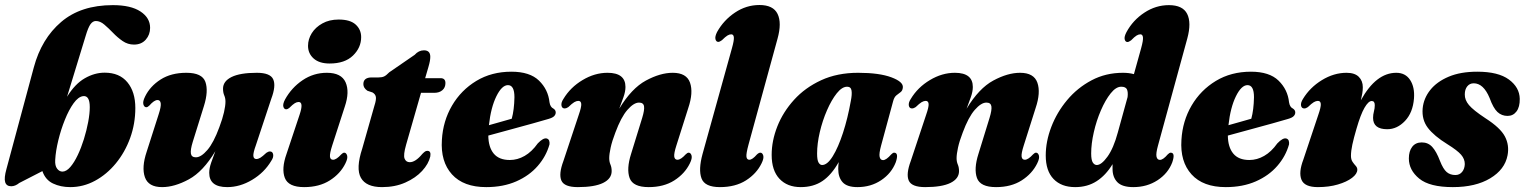

<svg xmlns="http://www.w3.org/2000/svg" viewBox="-20 -756 6242 786"><path d="M330.5 -608.5 254.5 -360Q287 -412.5 327 -435.5Q367 -458.5 408.5 -458.5Q469 -458.5 501.5 -419.2Q534 -380 534 -314Q534 -249.5 512.8 -191Q491.5 -132.5 454.2 -87.2Q417 -42 369 -16Q321 10 267.5 10Q228 10 197 -4.8Q166 -19.5 153.5 -55.5L59 -7Q42.5 6.5 26 6.5Q6.5 6.5 1.2 -10.2Q-4 -27 6.5 -64.5L118.5 -480.5Q150 -597.5 230.5 -666.2Q311 -735 442 -735Q515.5 -735 555 -709Q594.5 -683 594.5 -642Q594.5 -614 576.8 -593.8Q559 -573.5 528.5 -573.5Q503 -573.5 482 -588Q461 -602.5 442.8 -621.5Q424.5 -640.5 407.2 -655.2Q390 -670 372.5 -670Q360 -670 350.5 -657Q341 -644 330.5 -608.5ZM320.5 -362.5Q300.5 -360 281.2 -333.2Q262 -306.5 245.8 -266.2Q229.5 -226 218.8 -182Q208 -138 206 -101.5Q204.5 -77.5 213.8 -65.5Q223 -53.5 235.5 -53.5Q251.5 -53.5 267.8 -72.2Q284 -91 298.2 -121Q312.5 -151 323.5 -186.5Q334.5 -222 341 -256.5Q347.5 -291 347.5 -317.5Q347.5 -365.5 320.5 -362.5Z M1085 -136Q1096 -136 1098.2 -124Q1100.5 -112 1090.5 -97.5Q1062 -49.5 1012.2 -19.8Q962.5 10 910 10Q836.5 10 836.5 -48.5Q836.5 -67 844.5 -90.2Q852.5 -113.5 861.5 -137Q811.5 -53.5 753 -21.8Q694.5 10 643.5 10Q587.5 10 573.2 -30.5Q559 -71 580.5 -135L629.5 -288Q640 -320 638 -333.2Q636 -346.5 625 -346.5Q611 -346.5 591.5 -324Q584.5 -317 579 -317Q570.5 -317 567 -328.5Q563.5 -340 574 -361Q594.5 -403 637.5 -430.5Q680.5 -458 743 -458Q807.5 -458 820.8 -420.8Q834 -383.5 815 -322.5L769 -175Q759 -142.5 761.5 -127.2Q764 -112 782 -112Q803 -112 828.8 -141.8Q854.5 -171.5 878 -235.5Q891 -270 897 -296.5Q903 -323 903 -340Q903 -354 898 -365.5Q893 -377 893 -393Q893 -423.5 928 -440.8Q963 -458 1031.5 -458Q1086.5 -458 1098.5 -431.2Q1110.5 -404.5 1090.5 -351.5L1027.5 -161.5Q1016 -130 1017.2 -117.5Q1018.5 -105 1029.5 -105Q1037 -105 1045.8 -110.2Q1054.5 -115.5 1070.5 -130.5Q1078.5 -136 1085 -136Z M1329.5 -496Q1287 -496 1264 -516.5Q1241 -537 1241 -568.5Q1241 -595.5 1256.2 -620Q1271.5 -644.5 1299.8 -660.2Q1328 -676 1366.5 -676Q1413.5 -676 1436 -655.5Q1458.5 -635 1458.5 -604Q1458.5 -561 1425 -528.5Q1391.5 -496 1329.5 -496ZM1340 -160.5Q1329.5 -128 1330.8 -115Q1332 -102 1343.5 -102Q1357 -102 1377 -124Q1384 -131 1389 -131Q1397.5 -131 1401 -119.5Q1404.5 -108 1394 -87Q1373.5 -45 1330.2 -17.5Q1287 10 1225 10Q1160.5 10 1146 -27.8Q1131.5 -65.5 1153 -126L1206.5 -286.5Q1224 -338.5 1202.5 -338.5Q1195 -338.5 1186.8 -333.5Q1178.5 -328.5 1164 -314Q1157 -308.5 1152 -308.5Q1143 -308.5 1140 -319.2Q1137 -330 1147 -349Q1173.5 -397 1218.5 -427.5Q1263.5 -458 1318 -458Q1377.5 -458 1394.8 -419Q1412 -380 1391.5 -319.5Z M1505 -377.5 1484 -384.5Q1467.5 -396 1467.5 -411.5Q1467.5 -439 1502 -439H1530Q1543.5 -439 1552.2 -443Q1561 -447 1573.5 -460L1677.5 -531.5Q1694 -550 1715.5 -550Q1741.5 -550 1741.5 -523.5Q1741.5 -516 1739.8 -506Q1738 -496 1733.5 -480.5L1720.5 -436H1783.5Q1803.5 -436 1803.5 -416Q1803.5 -397.5 1791 -386.8Q1778.5 -376 1758 -376H1703.5L1642.5 -163.5Q1630.5 -121.5 1636.2 -106.8Q1642 -92 1657.5 -92Q1681 -92 1709 -126Q1716.5 -133.5 1720.5 -136Q1724.5 -138.5 1729.5 -138.5Q1745.5 -138.5 1741.5 -115.5Q1734.5 -85 1708 -56.2Q1681.5 -27.5 1639.5 -8.8Q1597.5 10 1544 10Q1479 10 1457.5 -28Q1436 -66 1463 -148L1513 -324Q1520.5 -347 1518.8 -358.8Q1517 -370.5 1505 -377.5Z M2229.5 -165Q2216 -116.5 2181.5 -76.8Q2147 -37 2093.5 -13.5Q2040 10 1970.5 10Q1877.5 10 1830.2 -42.2Q1783 -94.5 1789 -183.5Q1793.5 -260.5 1830.5 -323.8Q1867.5 -387 1930 -424.8Q1992.5 -462.5 2073.5 -462.5Q2149 -462.5 2186.5 -426Q2224 -389.5 2229.5 -337.5Q2232.5 -317.5 2245.5 -311.5Q2255 -305.5 2255 -295.5Q2255 -287.5 2248.8 -280.8Q2242.5 -274 2225 -269Q2204 -262.5 2162 -251Q2120 -239.5 2070.8 -226Q2021.5 -212.5 1979 -201Q1979.5 -153.5 2001.2 -127.2Q2023 -101 2067 -101Q2098.5 -101 2127.8 -117.8Q2157 -134.5 2181.5 -169Q2204.5 -193 2218.5 -189Q2226 -186.5 2228.2 -179.8Q2230.5 -173 2229.5 -165ZM2059.5 -407.5Q2034.5 -407.5 2012 -361.8Q1989.5 -316 1981.5 -243.5Q2006.5 -250.5 2031.2 -257.5Q2056 -264.5 2075 -270Q2085 -306 2086 -358Q2086 -407.5 2059.5 -407.5Z M2292 -312Q2280.5 -312 2278.5 -324Q2276.5 -336 2286.5 -351Q2315 -398.5 2364.8 -428.2Q2414.5 -458 2467 -458Q2540.5 -458 2540.5 -400Q2540.5 -381 2532.2 -357.8Q2524 -334.5 2515 -311Q2565.5 -394.5 2624.2 -426.2Q2683 -458 2734 -458Q2790.5 -458 2804.8 -417.5Q2819 -377 2797.5 -313.5L2749 -160.5Q2738.5 -128 2740.2 -115Q2742 -102 2753.5 -102Q2767 -102 2787 -124Q2794 -131 2799 -131Q2807.5 -131 2811 -119.5Q2814.5 -108 2804 -87Q2783.5 -45 2740.5 -17.5Q2697.5 10 2635.5 10Q2571 10 2557.5 -27.2Q2544 -64.5 2563.5 -126L2609 -273.5Q2619 -306 2616.5 -321Q2614 -336 2596 -336Q2574.5 -336 2548.5 -306.2Q2522.5 -276.5 2499 -213Q2485.5 -178 2479.8 -151.5Q2474 -125 2474 -108.5Q2474 -94 2479 -82.5Q2484 -71 2484 -55.5Q2484 -24.5 2449 -7.2Q2414 10 2345.5 10Q2290 10 2278.2 -16.8Q2266.5 -43.5 2286.5 -97L2349.5 -286.5Q2360.5 -318 2359.5 -330.5Q2358.5 -343 2347.5 -343Q2340 -343 2331 -337.8Q2322 -332.5 2306.5 -317.5Q2298 -312 2292 -312Z M3163 -597.5 3044.5 -165Q3034 -126.5 3035.8 -114.2Q3037.5 -102 3047.5 -102Q3060 -102 3078.5 -123.5Q3086.5 -131 3092.5 -131Q3101 -131 3104.5 -119.5Q3108 -108 3097.5 -87Q3077 -45 3033.8 -17.5Q2990.5 10 2927 10Q2865 10 2851.8 -25.8Q2838.5 -61.5 2856 -125.5L2976.5 -559Q2985.5 -591 2984.2 -603.2Q2983 -615.5 2973.5 -615.5Q2966 -615.5 2957.8 -610.5Q2949.5 -605.5 2935.5 -591.5Q2926 -584.5 2920.5 -584.5Q2912 -584.5 2909 -595.2Q2906 -606 2915.5 -625Q2942.5 -673.5 2988.8 -704.5Q3035 -735.5 3089 -735.5Q3145.5 -735.5 3163.2 -699Q3181 -662.5 3163 -597.5Z M3587 -160Q3578 -127 3581 -113.8Q3584 -100.5 3595 -100.5Q3608 -100.5 3628.5 -124Q3635.5 -131 3640 -131Q3660.5 -131 3647 -91.5Q3629.5 -46.5 3587.2 -18.2Q3545 10 3490 10Q3447.5 10 3429.5 -10Q3411.5 -30 3411.5 -64.5Q3411.5 -76.5 3413.5 -92.5Q3384 -40 3347 -15Q3310 10 3258 10Q3203 10 3171 -24Q3139 -58 3139 -122Q3139 -179.5 3162.2 -238.5Q3185.5 -297.5 3230.5 -347.2Q3275.5 -397 3341.5 -427.5Q3407.5 -458 3493 -458Q3579.5 -458 3629 -439.5Q3678.5 -421 3676 -398Q3675 -385 3667 -379Q3659 -373 3650 -366Q3641 -359 3636.5 -342.5ZM3325 -127.5Q3325 -100.5 3331 -90.5Q3337 -80.5 3345.5 -80.5Q3367 -80.5 3389.2 -116.5Q3411.5 -152.5 3431 -212.2Q3450.5 -272 3463 -342.5Q3468.5 -369.5 3466 -385.2Q3463.5 -401 3448 -401Q3427 -401 3405.5 -374Q3384 -347 3365.5 -304.5Q3347 -262 3336 -215Q3325 -168 3325 -127.5Z M3714 -312Q3702.5 -312 3700.5 -324Q3698.5 -336 3708.5 -351Q3737 -398.5 3786.8 -428.2Q3836.5 -458 3889 -458Q3962.5 -458 3962.5 -400Q3962.5 -381 3954.2 -357.8Q3946 -334.5 3937 -311Q3987.5 -394.5 4046.2 -426.2Q4105 -458 4156 -458Q4212.5 -458 4226.8 -417.5Q4241 -377 4219.5 -313.5L4171 -160.5Q4160.5 -128 4162.2 -115Q4164 -102 4175.5 -102Q4189 -102 4209 -124Q4216 -131 4221 -131Q4229.5 -131 4233 -119.5Q4236.5 -108 4226 -87Q4205.5 -45 4162.5 -17.5Q4119.5 10 4057.5 10Q3993 10 3979.5 -27.2Q3966 -64.5 3985.5 -126L4031 -273.5Q4041 -306 4038.5 -321Q4036 -336 4018 -336Q3996.5 -336 3970.5 -306.2Q3944.5 -276.5 3921 -213Q3907.5 -178 3901.8 -151.5Q3896 -125 3896 -108.5Q3896 -94 3901 -82.5Q3906 -71 3906 -55.5Q3906 -24.5 3871 -7.2Q3836 10 3767.5 10Q3712 10 3700.2 -16.8Q3688.5 -43.5 3708.5 -97L3771.5 -286.5Q3782.5 -318 3781.5 -330.5Q3780.5 -343 3769.5 -343Q3762 -343 3753 -337.8Q3744 -332.5 3728.5 -317.5Q3720 -312 3714 -312Z M4840.5 -598.5 4720.5 -160Q4711.5 -127.5 4714.5 -114.5Q4717.5 -101.5 4728.5 -101.5Q4741.5 -101.5 4760.5 -124Q4767.5 -131 4772.5 -131Q4792.5 -131 4779 -91.5Q4762 -46.5 4718.8 -18.2Q4675.5 10 4619.5 10Q4574 10 4554.2 -10.2Q4534.5 -30.5 4534.5 -64.5Q4534.5 -74.5 4534.5 -84Q4507 -38.5 4469.2 -14.2Q4431.5 10 4381.5 10Q4325 10 4293 -23.2Q4261 -56.5 4261 -119.5Q4261 -177 4283.8 -236.5Q4306.5 -296 4348.5 -346.2Q4390.5 -396.5 4448.5 -427.2Q4506.5 -458 4577 -458Q4602 -458 4622 -452.5L4651.5 -558.5Q4660.5 -591 4659 -603.2Q4657.5 -615.5 4648.5 -615.5Q4641 -615.5 4632.8 -610.5Q4624.5 -605.5 4610.5 -591Q4601 -584 4595.5 -584Q4587 -584 4584.2 -594.8Q4581.5 -605.5 4591.5 -624.5Q4618 -673.5 4664.8 -704.2Q4711.5 -735 4765 -735Q4822 -735 4840 -699Q4858 -663 4840.5 -598.5ZM4447 -128Q4447 -100.5 4453.8 -90.5Q4460.5 -80.5 4470 -80.5Q4489 -80.5 4513.8 -114.8Q4538.5 -149 4556 -213.5L4596 -358.5Q4598.5 -379 4593.5 -390Q4588.5 -401 4570 -401Q4548.5 -401 4526.8 -373.8Q4505 -346.5 4486.8 -304.2Q4468.5 -262 4457.8 -214.8Q4447 -167.5 4447 -128Z M5257 -165Q5243.5 -116.5 5209 -76.8Q5174.5 -37 5121 -13.5Q5067.5 10 4998 10Q4905 10 4857.8 -42.2Q4810.5 -94.5 4816.5 -183.5Q4821 -260.5 4858 -323.8Q4895 -387 4957.5 -424.8Q5020 -462.5 5101 -462.5Q5176.5 -462.5 5214 -426Q5251.5 -389.5 5257 -337.5Q5260 -317.5 5273 -311.5Q5282.5 -305.5 5282.5 -295.5Q5282.5 -287.5 5276.2 -280.8Q5270 -274 5252.5 -269Q5231.5 -262.5 5189.5 -251Q5147.5 -239.5 5098.2 -226Q5049 -212.5 5006.5 -201Q5007 -153.5 5028.8 -127.2Q5050.5 -101 5094.5 -101Q5126 -101 5155.2 -117.8Q5184.5 -134.5 5209 -169Q5232 -193 5246 -189Q5253.5 -186.5 5255.8 -179.8Q5258 -173 5257 -165ZM5087 -407.5Q5062 -407.5 5039.5 -361.8Q5017 -316 5009 -243.5Q5034 -250.5 5058.8 -257.5Q5083.5 -264.5 5102.5 -270Q5112.5 -306 5113.5 -358Q5113.5 -407.5 5087 -407.5Z M5319.5 -312Q5308.5 -312 5306.2 -323.5Q5304 -335 5314 -351Q5342.5 -398 5391.5 -428Q5440.5 -458 5492.5 -458Q5526 -458 5542.5 -441.5Q5559 -425 5559 -399Q5559 -386.5 5556.8 -373Q5554.5 -359.5 5551 -345.5Q5613 -458 5696 -458Q5733.5 -458 5752.8 -428.5Q5772 -399 5768.5 -353Q5764 -295 5731.8 -261Q5699.5 -227 5659 -227Q5601 -227 5601 -273.5Q5601 -287 5604.5 -299.8Q5608 -312.5 5608 -325.5Q5608 -342.5 5595.5 -342.5Q5582 -342.5 5566 -315Q5550 -287.5 5533 -228.5Q5522 -191 5516.2 -164.2Q5510.5 -137.5 5510.5 -118Q5510.5 -103 5517 -93.5Q5523.5 -84 5530 -77Q5536.5 -70 5536.5 -61.5Q5536.5 -44.5 5515 -28Q5493.5 -11.5 5457 -0.8Q5420.5 10 5375 10Q5320.5 10 5308 -20Q5295.5 -50 5315.5 -102.5L5377 -286.5Q5388 -318 5387 -330.5Q5386 -343 5375 -343Q5367.5 -343 5358.5 -337.8Q5349.5 -332.5 5334 -317.5Q5326 -312 5319.5 -312Z M5938 -39.5Q5955 -39.5 5965.5 -52.2Q5976 -65 5976.5 -84.5Q5976.5 -105 5961.5 -122.5Q5946.5 -140 5905.5 -165.5Q5850.5 -199.5 5825.2 -232.8Q5800 -266 5804 -312Q5808 -353.5 5835 -387.5Q5862 -421.5 5910.5 -442Q5959 -462.5 6027.5 -462.5Q6113.5 -462.5 6157 -430.5Q6200.5 -398.5 6201.5 -351.5Q6202 -318 6188.2 -299.8Q6174.5 -281.5 6151.5 -281.5Q6127.5 -281.5 6110.2 -297.5Q6093 -313.5 6078 -355Q6053 -415 6013 -415Q5996.5 -415 5986.5 -402.5Q5976.5 -390 5976.5 -369.5Q5976 -347 5993.5 -326Q6011 -305 6061 -272Q6122 -233 6140.8 -197.2Q6159.5 -161.5 6151.5 -120Q6140.5 -62 6080.5 -26Q6020.5 10 5927.5 10Q5832.5 10 5790 -24.8Q5747.5 -59.5 5747.5 -107.5Q5747.5 -137 5761.2 -155Q5775 -173 5800.5 -173Q5826.5 -173 5843.5 -154.2Q5860.5 -135.5 5875 -97Q5888 -64 5902.2 -51.8Q5916.5 -39.5 5938 -39.5Z"/></svg>

Font: Fraunces 144pt S050 Black
Style: Italic
Weight: 900
Italic angle: -16°
Version: Version 1.000; ttfautohint (v1.8.3)